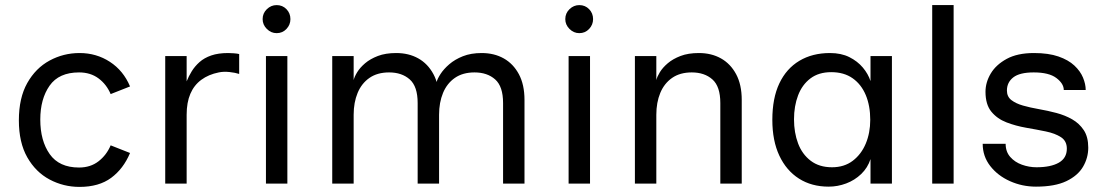

<svg xmlns="http://www.w3.org/2000/svg" viewBox="-20 -720 4335 753"><path d="M490 -381 414 -351Q398 -389 366.5 -412.5Q335 -436 290 -436Q211 -436 174.5 -384Q138 -332 138 -251Q138 -168 175 -115.5Q212 -63 290 -63Q335 -63 366.5 -87.5Q398 -112 414 -150L490 -120Q464 -58 416 -22.5Q368 13 292 13Q229 13 174.5 -16Q120 -45 87 -103Q54 -161 54 -248Q54 -336 87 -394.5Q120 -453 174.5 -482.5Q229 -512 292 -512Q358 -512 411 -477.5Q464 -443 490 -381Z M628 0V-500H712V-401Q720 -421 732 -440.5Q744 -460 762.5 -476.5Q781 -493 808.5 -502.5Q836 -512 875 -512Q883 -512 897 -511Q911 -510 918 -508V-430Q903 -435 880 -437.5Q857 -440 838 -436Q798 -428 769.5 -407Q741 -386 726.5 -352Q712 -318 712 -270V0Z M1065 -590Q1043 -590 1026.5 -606.5Q1010 -623 1010 -645Q1010 -668 1026.5 -684Q1043 -700 1065 -700Q1088 -700 1103.5 -684Q1119 -668 1119 -645Q1119 -623 1103.5 -606.5Q1088 -590 1065 -590ZM1023 0V-500H1107V0Z M1283 0V-500H1367V-406Q1370 -419 1381 -437Q1392 -455 1412 -472Q1432 -489 1462 -500.5Q1492 -512 1534 -512Q1583 -512 1620.5 -491Q1658 -470 1680 -429Q1702 -388 1702 -328V0H1618V-316Q1618 -381 1587 -408.5Q1556 -436 1506 -436Q1460 -436 1429 -414.5Q1398 -393 1382.5 -355.5Q1367 -318 1367 -270V0ZM1953 0V-316Q1953 -381 1922 -408.5Q1891 -436 1841 -436Q1795 -436 1764 -414.5Q1733 -393 1717.5 -355.5Q1702 -318 1702 -270L1692 -397Q1695 -410 1707.5 -429.5Q1720 -449 1742 -468Q1764 -487 1795.5 -499.5Q1827 -512 1869 -512Q1918 -512 1955.5 -491Q1993 -470 2015 -429Q2037 -388 2037 -328V0Z M2252 -590Q2230 -590 2213.5 -606.5Q2197 -623 2197 -645Q2197 -668 2213.5 -684Q2230 -700 2252 -700Q2275 -700 2290.5 -684Q2306 -668 2306 -645Q2306 -623 2290.5 -606.5Q2275 -590 2252 -590ZM2210 0V-500H2294V0Z M2470 0V-500H2554V-406Q2557 -419 2568 -437Q2579 -455 2599 -472Q2619 -489 2649 -500.5Q2679 -512 2721 -512Q2770 -512 2807.5 -491Q2845 -470 2867 -429Q2889 -388 2889 -328V0H2805V-316Q2805 -381 2774 -408.5Q2743 -436 2693 -436Q2647 -436 2616 -414.5Q2585 -393 2569.5 -355.5Q2554 -318 2554 -270V0Z M3230 12Q3163 12 3113.5 -19.5Q3064 -51 3036.5 -109.5Q3009 -168 3009 -250Q3009 -335 3036.5 -393Q3064 -451 3115 -481.5Q3166 -512 3235 -512Q3279 -512 3311 -496Q3343 -480 3364 -455Q3385 -430 3394 -402V-500H3478V0H3394V-96Q3383 -62 3357.5 -37.5Q3332 -13 3298.5 -0.5Q3265 12 3230 12ZM3243 -64Q3291 -64 3324.5 -89.5Q3358 -115 3375.5 -157Q3393 -199 3393 -250Q3393 -305 3375.5 -347Q3358 -389 3324 -413Q3290 -437 3240 -437Q3191 -437 3158.5 -412.5Q3126 -388 3110 -346Q3094 -304 3094 -252Q3094 -200 3110 -157.5Q3126 -115 3159.5 -89.5Q3193 -64 3243 -64Z M3636 0V-700H3720V0Z M4043 12Q3989 12 3941 -9.5Q3893 -31 3863.5 -69Q3834 -107 3834 -156H3924Q3924 -125 3942 -104.5Q3960 -84 3988 -74Q4016 -64 4045 -64Q4101 -64 4132.5 -82Q4164 -100 4164 -137Q4164 -167 4141 -182Q4118 -197 4081.5 -204.5Q4045 -212 4004.5 -219Q3964 -226 3927.5 -240Q3891 -254 3868 -282Q3845 -310 3845 -360Q3845 -397 3865.5 -431.5Q3886 -466 3928 -489Q3970 -512 4035 -512Q4092 -512 4131 -498.5Q4170 -485 4193.5 -463Q4217 -441 4227.5 -415.5Q4238 -390 4238 -367H4152Q4152 -392 4123 -414Q4094 -436 4034 -436Q3979 -436 3954 -416.5Q3929 -397 3929 -365Q3929 -341 3946.5 -327.5Q3964 -314 3992 -306Q4020 -298 4054.5 -292Q4089 -286 4123 -277Q4157 -268 4185 -252Q4213 -236 4230.5 -209.5Q4248 -183 4248 -141Q4248 -101 4227.5 -66Q4207 -31 4162 -9.5Q4117 12 4043 12Z"/></svg>

Font: Inclusive Sans
Style: Regular
Weight: 400
Designer: Olivia King
Foundry: Olivia King
Version: Version 2.004